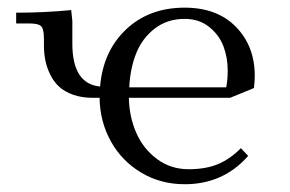

<svg xmlns="http://www.w3.org/2000/svg" viewBox="-20 -472 753 499"><path d="M22 -411.1V-439Q94.7 -439 165 -445.8L168 -418V-358.9Q168 -253.9 240.2 -247.1Q247.6 -338.4 307.4 -395.3Q367.2 -452.1 460 -452.1Q544.4 -452.1 593.3 -402.1Q642.1 -352.1 642.1 -274.9Q642.1 -262.7 640.1 -243.2L578.1 -217.8H314.9Q315.9 -168.5 334.2 -126.7Q352.5 -85 388.2 -58.6Q423.8 -32.2 470.2 -32.2Q514.6 -32.2 546.4 -45.4Q578.1 -58.6 606 -86.9L625 -66.9Q560.5 6.8 460 6.8Q397 6.8 346.4 -23.7Q295.9 -54.2 267.8 -105.2Q239.7 -156.2 238.8 -217.8H221.2Q192.4 -217.8 169.9 -225.8Q147.5 -233.9 133.5 -246.8Q119.6 -259.8 110.6 -278.1Q101.6 -296.4 97.9 -314.9Q94.2 -333.5 94.2 -354V-371.1Q94.2 -396 87.2 -403.6Q80.1 -411.1 55.2 -411.1ZM315.9 -245.1H567.9Q571.8 -264.2 571.8 -289.1Q571.8 -322.3 560.8 -351.6Q549.8 -380.9 523.7 -401.9Q497.6 -422.9 460 -422.9Q414.6 -422.9 382.1 -397.7Q349.6 -372.6 334 -333.5Q318.4 -294.4 315.9 -245.1Z"/></svg>

Font: Dihjauti S
Style: Regular
Weight: 400
Designer: T. Christopher White
Version: Version 3.0.0